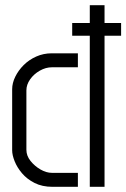

<svg xmlns="http://www.w3.org/2000/svg" viewBox="-20 -722 488 742"><path d="M327 0V-584H259V-633H327V-702H384V-633H448V-584H384V0ZM183 0Q143 0 113.5 -15Q84 -30 65 -52.5Q46 -75 36.5 -99Q27 -123 27 -141V-377Q27 -401 39 -425.5Q51 -450 71.5 -470.5Q92 -491 120 -503.5Q148 -516 180 -516H281V-462H181Q157 -462 134 -449Q111 -436 96.5 -415.5Q82 -395 82 -373V-143Q82 -120 98 -100Q114 -80 136.5 -67Q159 -54 181 -54H281V0Z"/></svg>

Font: Stick No Bills Light
Style: Regular
Weight: 300
Version: Version 2.000